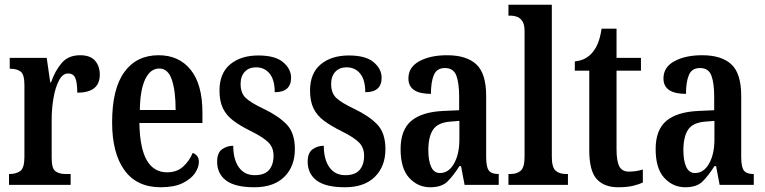

<svg xmlns="http://www.w3.org/2000/svg" viewBox="-20 -780 3228 810"><path d="M18 0V-46H21Q48 -46 65.5 -58.5Q83 -71 83 -118V-422Q83 -466 67 -478Q51 -490 24 -490H21V-536H177L192 -432H195Q213 -483 241 -515Q269 -547 318 -547Q361 -547 381 -524Q401 -501 401 -465Q401 -389 306 -389Q306 -430 298 -450Q290 -470 267 -470Q244 -470 228.5 -440Q213 -410 205.5 -365.5Q198 -321 198 -276V-113Q198 -69 214 -57.5Q230 -46 255 -46H278V0Z M658 10Q557 10 505 -62Q453 -134 453 -264Q453 -405 504.5 -476Q556 -547 649 -547Q735 -547 784.5 -485.5Q834 -424 834 -305V-261H568Q570 -154 599.5 -103.5Q629 -53 685 -53Q726 -53 752.5 -77Q779 -101 793 -135Q804 -131 811.5 -122Q819 -113 819 -97Q819 -74 802.5 -49.5Q786 -25 750.5 -7.5Q715 10 658 10ZM721 -316Q721 -396 705 -443.5Q689 -491 652 -491Q614 -491 592.5 -445.5Q571 -400 570 -316Z M1053 10Q972 10 934 -18.5Q896 -47 896 -98Q896 -135 916.5 -150Q937 -165 964 -165Q964 -108 987.5 -74.5Q1011 -41 1055 -41Q1096 -41 1115 -63Q1134 -85 1134 -123Q1134 -157 1113 -178.5Q1092 -200 1042 -225Q995 -248 965 -270.5Q935 -293 920.5 -323Q906 -353 906 -398Q906 -471 951 -508.5Q996 -546 1070 -546Q1141 -546 1174.5 -517.5Q1208 -489 1208 -452Q1208 -391 1139 -391Q1139 -443 1117.5 -469.5Q1096 -496 1060 -496Q1030 -496 1012.5 -477Q995 -458 995 -426Q995 -388 1016 -367.5Q1037 -347 1092 -321Q1155 -291 1189.5 -255Q1224 -219 1224 -151Q1224 -78 1179.5 -34Q1135 10 1053 10Z M1435 10Q1354 10 1316 -18.5Q1278 -47 1278 -98Q1278 -135 1298.5 -150Q1319 -165 1346 -165Q1346 -108 1369.5 -74.5Q1393 -41 1437 -41Q1478 -41 1497 -63Q1516 -85 1516 -123Q1516 -157 1495 -178.5Q1474 -200 1424 -225Q1377 -248 1347 -270.5Q1317 -293 1302.5 -323Q1288 -353 1288 -398Q1288 -471 1333 -508.5Q1378 -546 1452 -546Q1523 -546 1556.5 -517.5Q1590 -489 1590 -452Q1590 -391 1521 -391Q1521 -443 1499.5 -469.5Q1478 -496 1442 -496Q1412 -496 1394.5 -477Q1377 -458 1377 -426Q1377 -388 1398 -367.5Q1419 -347 1474 -321Q1537 -291 1571.5 -255Q1606 -219 1606 -151Q1606 -78 1561.5 -34Q1517 10 1435 10Z M1795 10Q1743 10 1706.5 -29.5Q1670 -69 1670 -151Q1670 -232 1715 -270Q1760 -308 1851 -312L1917 -315V-373Q1917 -430 1905 -461.5Q1893 -493 1857 -493Q1823 -493 1810.5 -464Q1798 -435 1798 -384Q1703 -384 1703 -449Q1703 -497 1749.5 -522Q1796 -547 1866 -547Q1948 -547 1989.5 -508.5Q2031 -470 2031 -375V-118Q2031 -76 2042 -61Q2053 -46 2081 -46H2084V0H1940L1925 -79H1918Q1892 -38 1867.5 -14Q1843 10 1795 10ZM1836 -50Q1873 -50 1895.5 -90Q1918 -130 1918 -191V-270L1880 -267Q1827 -263 1807 -233Q1787 -203 1787 -146Q1787 -102 1799 -76Q1811 -50 1836 -50Z M2125 0V-46H2135Q2161 -46 2177 -60Q2193 -74 2193 -119V-649Q2193 -677 2183.5 -691Q2174 -705 2160.5 -709.5Q2147 -714 2135 -714H2125V-760H2308V-119Q2308 -74 2324 -60Q2340 -46 2367 -46H2376V0Z M2588 10Q2529 10 2497.5 -24.5Q2466 -59 2466 -146V-482H2405V-521Q2433 -524 2451.5 -535Q2470 -546 2482 -562Q2494 -577 2503 -599Q2512 -621 2518 -659H2581V-536H2684V-482H2581V-151Q2581 -101 2592.5 -78.5Q2604 -56 2633 -56Q2664 -56 2692 -65V-10Q2678 -3 2652 3.5Q2626 10 2588 10Z M2871 10Q2819 10 2782.5 -29.5Q2746 -69 2746 -151Q2746 -232 2791 -270Q2836 -308 2927 -312L2993 -315V-373Q2993 -430 2981 -461.5Q2969 -493 2933 -493Q2899 -493 2886.5 -464Q2874 -435 2874 -384Q2779 -384 2779 -449Q2779 -497 2825.5 -522Q2872 -547 2942 -547Q3024 -547 3065.5 -508.5Q3107 -470 3107 -375V-118Q3107 -76 3118 -61Q3129 -46 3157 -46H3160V0H3016L3001 -79H2994Q2968 -38 2943.5 -14Q2919 10 2871 10ZM2912 -50Q2949 -50 2971.5 -90Q2994 -130 2994 -191V-270L2956 -267Q2903 -263 2883 -233Q2863 -203 2863 -146Q2863 -102 2875 -76Q2887 -50 2912 -50Z"/></svg>

Font: Noto Serif ExtraCondensed SemiBold
Style: Regular
Weight: 600
Width: 2
Designer: Monotype Design Team
Foundry: Monotype Imaging Inc.
Version: Version 2.015; ttfautohint (v1.8.4.7-5d5b)